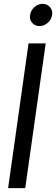

<svg xmlns="http://www.w3.org/2000/svg" viewBox="-20 -975 291 995"><path d="M185.1 -839.8Q161.1 -839.8 146.5 -856.9Q131.8 -874 136.2 -897.9Q139.2 -920.9 158 -938Q176.8 -955.1 201.2 -955.1Q224.1 -955.1 239 -938Q253.9 -920.9 250 -897.9Q247.1 -874 227.5 -856.9Q208 -839.8 185.1 -839.8ZM127.9 -750H216.8L110.8 0H22Z"/></svg>

Font: Oakes Grotesk
Style: Italic
Weight: 400
Designer: Samuel Oakes
Foundry: Samuel Oakes
Version: Version 1.0 | wf-rip DC20170320